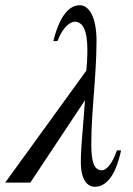

<svg xmlns="http://www.w3.org/2000/svg" viewBox="-32 -698 510 734"><path d="M415 -123C395 -66 372 -47 358 -47C328 -47 317 -77 317 -147C317 -274 337 -409 337 -543C337 -633 308 -678 273 -678C218 -678 187 -604 172 -541H188C208 -597 239 -615 253 -615C284 -615 302 -584 302 -507C302 -475 300 -446 298 -428L-12 0H84L293 -315C286 -213 277 -138 277 -78C277 -11 302 16 330 16C382 16 413 -41 431 -123Z"/></svg>

Font: XITS
Style: Italic
Weight: 400
Italic angle: -16.33°
Designer: MicroPress Inc., with final additions and corrections provided by Coen Hoffman, Elsevier (retired)
Version: Version 1.302